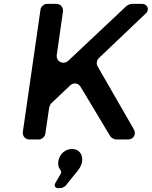

<svg xmlns="http://www.w3.org/2000/svg" viewBox="-20 -720 783 991"><path d="M671 -52 484 -377C476 -390 479 -410 490 -420L734 -652C753 -670 741 -700 714 -700H659C653 -700 639 -694 635 -691L332 -406C306 -383 268 -403 273 -437L305 -660C308 -682 293 -700 270 -700H223C207 -700 191 -686 189 -670L98 -40C95 -18 110 0 132 0H180C196 0 212 -14 214 -30L234 -166C235 -170 241 -184 244 -186L342 -279C359 -295 384 -292 396 -272L549 -17C554 -9 569 0 579 0H640C669 0 685 -27 671 -52ZM352 49C316 49 286 76 281 113C278 130 282 146 292 158C295 161 297 170 295 174L265 226C258 238 265 251 279 251H292C299 251 315 244 319 238L378 165C392 149 401 132 404 113C409 73 384 49 352 49Z"/></svg>

Font: Trueno
Style: RoundIt
Weight: 400
Designer: Julieta Ulanovsky, Jasper
Foundry: Julieta Ulanovsky, Cannot Into Space Fonts
Version: Version 3.001